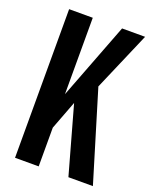

<svg xmlns="http://www.w3.org/2000/svg" viewBox="-134 -786 688 862"><g transform="rotate(20 209.5 -355.0)"><path d="M45 0V-710H158V-345L298 -710H408L287 -429L417 0H300L210 -322L158 -185V0Z"/></g></svg>

Font: Special Gothic Condensed Medium
Style: Regular
Weight: 500
Width: 3
Designer: Alistair McCready
Foundry: Monolith
Version: Version 1.000; ttfautohint (v1.8.4.7-5d5b)